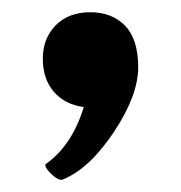

<svg xmlns="http://www.w3.org/2000/svg" viewBox="-20 -161 296 314"><path d="M84 132Q78 136 66 125.5Q54 115 54 108Q98 77 117 14Q86 10 68 -11Q50 -32 50 -65Q50 -98 71 -119.5Q92 -141 127.5 -141Q163 -141 184.5 -119Q206 -97 206 -51Q206 -5 166.5 54.5Q127 114 84 132Z"/></svg>

Font: Karma
Style: Bold
Weight: 700
Designer: Joana Correia
Foundry: Indian Type Foundry
Version: Version 1.202;PS 1.0;hotconv 1.0.78;makeotf.lib2.5.61930; tt